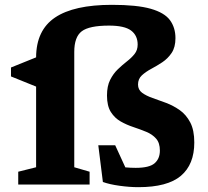

<svg xmlns="http://www.w3.org/2000/svg" viewBox="-20 -764 863 795"><path d="M784.5 -174Q784.5 -83 729 -36Q673.5 11 553 11Q516.5 11 475 5.2Q433.5 -0.5 406 -10.5L387 -162.5H457L499 -71Q520.5 -69 542 -69Q598.5 -69 620.2 -88Q642 -107 642 -140.5Q642 -172.5 626.2 -190.2Q610.5 -208 585.5 -218.2Q560.5 -228.5 532.5 -237.8Q504.5 -247 479.8 -261Q455 -275 439 -300.2Q423 -325.5 423 -368.5Q423 -407.5 436 -433.2Q449 -459 467.8 -477Q486.5 -495 505.5 -509.8Q524.5 -524.5 537.2 -540.5Q550 -556.5 550 -579.5Q550 -617 522.8 -637.5Q495.5 -658 431.5 -658Q349.5 -658 318.5 -634.5Q287.5 -611 287.5 -549V-71.5L351 -53V0H55.5V-53L129.5 -71.5V-405.5L25.5 -447.5V-484.5L129.5 -526.5Q130 -639 208 -691.5Q286 -744 443.5 -744Q546.5 -744 603.8 -727.8Q661 -711.5 683.8 -680.5Q706.5 -649.5 706.5 -606Q706.5 -568.5 690.8 -545Q675 -521.5 652 -506.2Q629 -491 606 -478.8Q583 -466.5 567.2 -451.8Q551.5 -437 551.5 -414Q551.5 -392.5 568.2 -380Q585 -367.5 611.8 -358.2Q638.5 -349 668.2 -337.8Q698 -326.5 724.5 -307.8Q751 -289 767.8 -257Q784.5 -225 784.5 -174Z"/></svg>

Font: Newsreader 6pt SemiBold
Style: Regular
Weight: 600
Designer: Hugues Gentile
Foundry: Production Type
Version: Version 1.003; ttfautohint (v1.8.3)